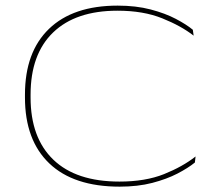

<svg xmlns="http://www.w3.org/2000/svg" viewBox="-20 -670 805 700"><path d="M416.5 10.5Q248.5 10.5 159.8 -74.2Q71 -159 71 -314.5V-325Q71 -480.5 158.8 -565Q246.5 -649.5 409 -649.5Q476 -649.5 529.2 -635.5Q582.5 -621.5 621 -601.2Q659.5 -581 683 -561.5L686 -540Q640.5 -575.5 571.5 -603.2Q502.5 -631 408.5 -631Q256 -631 173.8 -551.8Q91.5 -472.5 91.5 -325V-314.5Q91.5 -167.5 174.5 -87.8Q257.5 -8 415.5 -8Q510 -8 578 -35.2Q646 -62.5 693 -99.5L690.5 -77.5Q666 -57.5 627 -37.2Q588 -17 535.2 -3.2Q482.5 10.5 416.5 10.5Z"/></svg>

Font: Anek Latin Expanded Thin
Style: Regular
Weight: 250
Width: 7
Designer: Yesha Goshar
Foundry: Ek Type
Version: Version 1.003